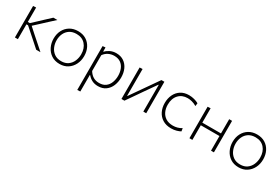

<svg xmlns="http://www.w3.org/2000/svg" viewBox="59 -1461 3785 2612"><g transform="rotate(30 1951.5 -155.0)"><path d="M90 0V-494.5L136.5 -497V-270.5H168.5L252.5 -349Q291.5 -385.5 330.5 -422Q369.5 -458.5 408.5 -494.5H471.5Q424.5 -451.5 378 -408.8Q331.5 -366 286 -323.5L208 -251.5L297.5 -171Q345.5 -128.5 394.5 -85.5Q443 -42.5 491 0H424.5Q384.5 -35.5 344 -71.5Q303.5 -107 263.5 -143L162 -233H136.5V0Z M794.5 9.5Q718 9.5 664 -26.8Q610 -63 581.5 -122.5Q553 -182 553 -251Q553 -325 583.2 -382.5Q613.5 -440 667.8 -472.5Q722 -505 794 -505Q868.5 -505 922 -471.8Q975.5 -438.5 1004.5 -380.8Q1033.5 -323 1033.5 -251Q1033.5 -178 1003.8 -119Q974 -60 920.5 -25.2Q867 9.5 794.5 9.5ZM794.5 -34.5Q859 -34.5 901.5 -65.5Q944 -96.5 965 -146Q986 -195.5 986 -251Q986 -345 934.5 -403Q883 -461 794.5 -461Q731 -461 687.8 -432.8Q644.5 -404.5 622.2 -357Q600 -309.5 600 -251Q600 -195.5 621.5 -146Q643 -96.5 686.2 -65.5Q729.5 -34.5 794.5 -34.5Z M1181.5 194.5V-494.5L1225.5 -498.5L1226 -435.5H1233Q1254.5 -461.5 1297.2 -483.2Q1340 -505 1395 -505Q1464 -505 1513.2 -471.8Q1562.5 -438.5 1588.8 -380.8Q1615 -323 1615 -249Q1615 -179.5 1590.8 -120.8Q1566.5 -62 1518 -26.2Q1469.5 9.5 1397 9.5Q1345 9.5 1304.5 -10.5Q1264 -30.5 1234 -67H1228V192ZM1389.5 -35.5Q1452 -35.5 1491.5 -65.5Q1531 -95.5 1549.2 -144.5Q1567.5 -193.5 1567.5 -249Q1567.5 -307 1548.2 -355Q1529 -403 1489 -431.5Q1449 -460 1387.5 -460Q1340.5 -460 1298.2 -439.5Q1256 -419 1228 -378V-130Q1255.5 -85 1295 -60.2Q1334.5 -35.5 1389.5 -35.5Z M1763.5 0V-494.5L1809 -496.5V-76.5H1814.5L1942 -259.5Q1983 -318 2024.5 -377.5Q2065.5 -436.5 2106 -494.5H2152.5V0H2107V-418.5H2101.5L1974.5 -237Q1933.5 -177.5 1892.5 -118.5Q1851 -59 1810 0Z M2545.5 9.5Q2467 9.5 2412.2 -24.8Q2357.5 -59 2329 -117.2Q2300.5 -175.5 2300.5 -248Q2300.5 -321 2328.5 -379.2Q2356.5 -437.5 2409.2 -471.2Q2462 -505 2536.5 -505Q2579.5 -505 2619.8 -494Q2660 -483 2688.5 -466.5L2683 -419.5Q2641.5 -443.5 2605.5 -452Q2569.5 -460.5 2540 -460.5Q2452.5 -460.5 2400 -403Q2347.5 -345.5 2347.5 -248.5Q2347.5 -188.5 2370 -140.2Q2392.5 -92 2437.2 -63.5Q2482 -35 2550 -35Q2584.5 -35 2618.8 -44.2Q2653 -53.5 2684 -73L2691 -26Q2667.5 -12.5 2630 -1.5Q2592.5 9.5 2545.5 9.5Z M2831.5 0V-494.5L2877.5 -497V-271H3170.5V-494.5H3216V0H3170.5V-230H2877.5V0Z M3606 9.5Q3529.5 9.5 3475.5 -26.8Q3421.5 -63 3393 -122.5Q3364.5 -182 3364.5 -251Q3364.5 -325 3394.8 -382.5Q3425 -440 3479.2 -472.5Q3533.5 -505 3605.5 -505Q3680 -505 3733.5 -471.8Q3787 -438.5 3816 -380.8Q3845 -323 3845 -251Q3845 -178 3815.2 -119Q3785.5 -60 3732 -25.2Q3678.5 9.5 3606 9.5ZM3606 -34.5Q3670.5 -34.5 3713 -65.5Q3755.5 -96.5 3776.5 -146Q3797.5 -195.5 3797.5 -251Q3797.5 -345 3746 -403Q3694.5 -461 3606 -461Q3542.5 -461 3499.2 -432.8Q3456 -404.5 3433.8 -357Q3411.5 -309.5 3411.5 -251Q3411.5 -195.5 3433 -146Q3454.5 -96.5 3497.8 -65.5Q3541 -34.5 3606 -34.5Z"/></g></svg>

Font: Heraclito ExtraLight
Style: Regular
Weight: 200
Designer: Kostas Bartsokas (font) & Cristiano Sobral (main changes)
Foundry: Kostas Bartsokas (font) & Cristiano Sobral (main changes)
Version: Version 1.00;July 8, 2020;FontCreator 13.0.0.2655 64-bit